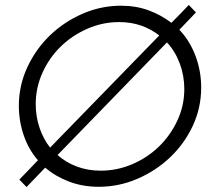

<svg xmlns="http://www.w3.org/2000/svg" viewBox="-20 -745 867 774"><path d="M56 -319Q56 -400 90 -473.5Q124 -547 181 -602Q238 -657 312.5 -689.5Q387 -722 468 -722Q528 -722 578.5 -703.5Q629 -685 671 -653Q691 -673 709 -691.5Q727 -710 741 -725L770 -695L703 -625Q745 -581 768 -520Q791 -459 791 -392Q791 -310 757 -237.5Q723 -165 665.5 -110.5Q608 -56 533.5 -24Q459 8 378 8Q314 8 259.5 -12.5Q205 -33 162 -69L87 9L58 -21L133 -99Q96 -141 76 -198.5Q56 -256 56 -319ZM212 -120Q246 -90 290 -73.5Q334 -57 386 -57Q452 -57 513 -83Q574 -109 620.5 -154Q667 -199 695 -259Q723 -319 723 -386Q723 -440 704.5 -489.5Q686 -539 653 -574ZM124 -325Q124 -275 139.5 -229.5Q155 -184 182 -150L622 -602Q589 -628 548.5 -642Q508 -656 460 -656Q394 -656 333 -629.5Q272 -603 225.5 -558Q179 -513 151.5 -452.5Q124 -392 124 -325Z"/></svg>

Font: Josefin Sans
Style: Italic
Weight: 400
Italic angle: -7.5°
Designer: Santiago Orozco
Foundry: Typemade